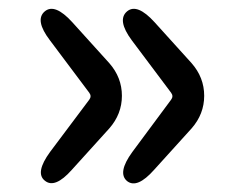

<svg xmlns="http://www.w3.org/2000/svg" viewBox="-20 -504 541 441"><path d="M145 -114Q106 -70 83 -89Q60 -107 95 -155L185 -275Q191 -283 185 -291L95 -411Q59 -458 83 -478Q106 -497 146 -453L231 -359Q260 -326 260 -284Q260 -242 231 -209ZM334 -114Q295 -70 272 -88Q249 -107 284 -155L373 -275Q379 -283 373 -291L283 -411Q248 -458 272 -478Q295 -497 335 -453L420 -359Q449 -326 449 -284Q449 -242 420 -209Z"/></svg>

Font: Resource Han Rounded TW Medium
Style: Regular
Weight: 500
Designer: Cyano Hao (round all glyphs); Ryoko NISHIZUKA 西塚涼子 (kana, bopomofo & ideographs); Paul D. Hunt (Latin, Greek & Cyrillic)
Foundry: Cyano Hao
Version: 0.990